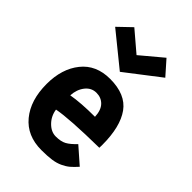

<svg xmlns="http://www.w3.org/2000/svg" viewBox="-229 -874 976 976"><g transform="rotate(45 259.0 -386.0)"><path d="M257.8 -558.6 79.1 -703.6 149.4 -771 257.8 -678.7 375 -776.9 442.4 -700.7ZM164.1 -295.9Q230.5 -307.6 330.1 -307.6Q328.1 -353.5 305.9 -376.5Q283.7 -399.4 249.5 -399.4Q213.4 -399.4 189.9 -369.6Q166.5 -339.8 164.1 -295.9ZM248.5 -498.5Q360.4 -498.5 408.9 -430.7Q457.5 -362.8 457.5 -232.9L457 -211.9Q243.2 -209 164.1 -193.4Q169.9 -152.8 198 -124.3Q226.1 -95.7 259.8 -95.7Q296.4 -95.7 318.6 -107.9Q340.8 -120.1 368.2 -149.4L455.1 -73.2Q434.6 -50.3 419.4 -37.6Q404.3 -24.9 381.6 -14.2Q358.9 -3.4 329.6 0.7Q300.3 4.9 256.8 4.9Q153.8 4.9 95.9 -65.2Q38.1 -135.3 38.1 -252Q38.1 -360.8 93.3 -429.7Q148.4 -498.5 248.5 -498.5Z"/></g></svg>

Font: Fantasque Sans Mono
Style: Bold
Weight: 700
Monospace: yes
Designer: Jany Belluz
Version: Version 1.8.0 ; ttfautohint (v1.8.2)